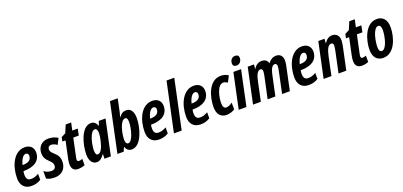

<svg xmlns="http://www.w3.org/2000/svg" viewBox="21 -1772 5862 2794"><g transform="rotate(-20 2951.5 -375.0)"><path d="M182 10C235 10 283 0 331 -31V-124C283 -97 253 -88 211 -88C163 -88 139 -114 139 -178C139 -196 141 -215 145 -233H153C311 -233 412 -300 412 -427C412 -507 358 -554 278 -554C110 -554 21 -358 21 -165C21 -55 82 10 182 10ZM165 -320H162C184 -407 221 -459 261 -459C287 -459 301 -442 301 -416C301 -361 267 -320 165 -320Z M545 10C659 10 725 -68 725 -169C725 -243 700 -276 650 -322C607 -360 600 -377 600 -404C600 -436 620 -456 652 -456C676 -456 713 -445 742 -421L790 -513C755 -538 703 -555 646 -555C536 -555 477 -480 477 -386C477 -335 493 -294 545 -247C589 -206 598 -184 598 -157C598 -116 570 -95 530 -95C495 -95 448 -110 416 -134V-19C447 -1 485 10 545 10Z M905 10C935 10 980 4 1010 -11V-108C990 -99 967 -96 957 -96C936 -96 928 -105 928 -127C928 -137 931 -151 934 -166L993 -444H1078L1099 -545H1014L1039 -661H954L904 -542L837 -508L824 -444H873L817 -181C810 -147 807 -122 807 -100C807 -35 834 10 905 10Z M1196 10C1246 10 1279 -23 1314 -71H1317L1314 0H1413L1529 -545H1425L1401 -478H1398C1381 -532 1347 -555 1303 -555C1153 -555 1086 -294 1086 -148C1086 -49 1127 10 1196 10ZM1246 -92C1222 -92 1210 -116 1210 -164C1210 -259 1255 -450 1325 -450C1352 -450 1367 -427 1367 -384C1367 -352 1364 -316 1348 -253C1330 -181 1300 -92 1246 -92Z M1737 10C1887 10 1959 -246 1959 -398C1959 -497 1918 -555 1852 -555C1805 -555 1769 -534 1736 -486H1734C1743 -515 1750 -543 1754 -560L1796 -760H1676L1515 0H1612L1639 -62H1642C1658 -17 1690 10 1737 10ZM1720 -92C1691 -92 1677 -115 1677 -161C1677 -254 1719 -450 1797 -450C1822 -450 1834 -428 1834 -379C1834 -284 1785 -92 1720 -92Z M2157 10C2210 10 2258 0 2306 -31V-124C2258 -97 2228 -88 2186 -88C2138 -88 2114 -114 2114 -178C2114 -196 2116 -215 2120 -233H2128C2286 -233 2387 -300 2387 -427C2387 -507 2333 -554 2253 -554C2085 -554 1996 -358 1996 -165C1996 -55 2057 10 2157 10ZM2140 -320H2137C2159 -407 2196 -459 2236 -459C2262 -459 2276 -442 2276 -416C2276 -361 2242 -320 2140 -320Z M2390 0H2510L2672 -760H2552Z M2800 10C2853 10 2901 0 2949 -31V-124C2901 -97 2871 -88 2829 -88C2781 -88 2757 -114 2757 -178C2757 -196 2759 -215 2763 -233H2771C2929 -233 3030 -300 3030 -427C3030 -507 2976 -554 2896 -554C2728 -554 2639 -358 2639 -165C2639 -55 2700 10 2800 10ZM2783 -320H2780C2802 -407 2839 -459 2879 -459C2905 -459 2919 -442 2919 -416C2919 -361 2885 -320 2783 -320Z M3206 10C3254 10 3302 -8 3333 -29V-133C3297 -107 3264 -94 3237 -94C3203 -94 3186 -122 3186 -178C3186 -271 3223 -450 3315 -450C3337 -450 3362 -440 3381 -425L3430 -521C3396 -544 3359 -555 3314 -555C3131 -555 3062 -324 3062 -161C3062 -53 3113 10 3206 10Z M3587 -616C3635 -616 3667 -657 3667 -707C3667 -741 3646 -757 3610 -757C3555 -757 3530 -709 3530 -667C3530 -633 3549 -616 3587 -616ZM3393 0H3513L3628 -545H3509Z M3615 0H3736L3798 -292C3812 -365 3838 -446 3890 -446C3911 -446 3922 -432 3922 -403C3922 -387 3918 -362 3913 -336L3841 0H3961L4029 -319C4041 -377 4066 -446 4112 -446C4134 -446 4145 -432 4145 -402C4145 -385 4141 -359 4135 -332L4065 0H4185L4262 -363C4268 -392 4272 -421 4272 -443C4272 -515 4235 -555 4171 -555C4122 -555 4079 -529 4048 -486H4045C4031 -533 3999 -555 3945 -555C3896 -555 3854 -526 3825 -479H3821L3828 -545H3731Z M4475 10C4528 10 4576 0 4624 -31V-124C4576 -97 4546 -88 4504 -88C4456 -88 4432 -114 4432 -178C4432 -196 4434 -215 4438 -233H4446C4604 -233 4705 -300 4705 -427C4705 -507 4651 -554 4571 -554C4403 -554 4314 -358 4314 -165C4314 -55 4375 10 4475 10ZM4458 -320H4455C4477 -407 4514 -459 4554 -459C4580 -459 4594 -442 4594 -416C4594 -361 4560 -320 4458 -320Z M4708 0H4829L4889 -287C4910 -383 4938 -446 4985 -446C5009 -446 5019 -431 5019 -405C5019 -383 5013 -351 5007 -320L4939 0H5059L5133 -348C5140 -384 5145 -415 5145 -439C5145 -525 5093 -555 5036 -555C4989 -555 4948 -526 4918 -477H4915L4920 -545H4824Z M5297 10C5327 10 5372 4 5402 -11V-108C5382 -99 5359 -96 5349 -96C5328 -96 5320 -105 5320 -127C5320 -137 5323 -151 5326 -166L5385 -444H5470L5491 -545H5406L5431 -661H5346L5296 -542L5229 -508L5216 -444H5265L5209 -181C5202 -147 5199 -122 5199 -100C5199 -35 5226 10 5297 10Z M5632 10C5808 10 5882 -217 5882 -377C5882 -488 5826 -555 5732 -555C5546 -555 5480 -308 5480 -167C5480 -55 5536 10 5632 10ZM5646 -92C5616 -92 5601 -119 5601 -166C5601 -259 5640 -453 5716 -453C5747 -453 5761 -426 5761 -378C5761 -277 5717 -92 5646 -92Z"/></g></svg>

Font: Noto Sans ExtraCondensed
Style: Bold Italic
Weight: 700
Width: 2
Italic angle: -12°
Designer: Monotype Design Team
Foundry: Monotype Imaging Inc.
Version: Version 2.013